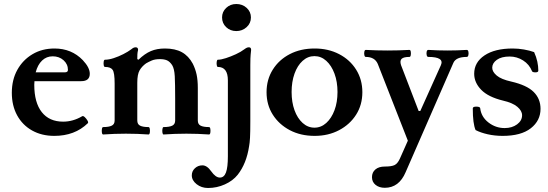

<svg xmlns="http://www.w3.org/2000/svg" viewBox="-20 -667 2736 958"><path d="M251 11Q188 11 140 -16Q92 -43 65.5 -91.5Q39 -140 39 -204Q39 -269 66.5 -318.5Q94 -368 142 -396.5Q190 -425 252 -425Q337 -425 393 -367Q428 -330 428 -299Q428 -262 385 -262H152Q151 -253 151 -244Q151 -155 188.5 -107.5Q226 -60 295 -60Q344 -60 390 -87Q395 -90 403 -82.5Q411 -75 416.5 -65.5Q422 -56 418 -52Q353 11 251 11ZM243 -386Q212 -386 190 -365Q168 -344 158 -306H303Q319 -306 319 -318Q319 -347 297 -366.5Q275 -386 243 -386Z M495 4Q490 4 488.5 -5Q487 -14 488.5 -23.5Q490 -33 495 -33Q523 -33 537.5 -40Q552 -47 552 -66V-250Q552 -304 542 -318.5Q532 -333 504 -333Q499 -333 497.5 -342Q496 -351 497.5 -360Q499 -369 504 -369Q523 -369 547.5 -377Q572 -385 595.5 -397Q619 -409 635 -421Q642 -427 647 -429Q652 -431 657 -431Q669 -431 669 -418Q666 -406 665.5 -396Q665 -386 665 -372L671 -369Q702 -399 732.5 -412Q763 -425 803 -425Q854 -425 887.5 -406.5Q921 -388 942 -349Q955 -323 961 -295Q967 -267 967 -228V-66Q967 -47 981 -40Q995 -33 1023 -33Q1028 -33 1029.5 -23.5Q1031 -14 1029.5 -5Q1028 4 1023 4Q995 2 966.5 1Q938 0 910 0Q881 0 853 1Q825 2 796 4Q792 4 790.5 -5Q789 -14 790.5 -23.5Q792 -33 796 -33Q825 -33 839.5 -40Q854 -47 854 -66V-173Q854 -249 852 -286.5Q850 -324 839 -342Q827 -360 813 -366Q799 -372 778 -372Q753 -372 737 -365Q721 -358 709 -351Q688 -336 676.5 -316Q665 -296 665 -254V-66Q665 -47 679 -40Q693 -33 721 -33Q726 -33 727.5 -23.5Q729 -14 727.5 -5Q726 4 721 4Q693 2 665 1Q637 0 608 0Q580 0 551.5 1Q523 2 495 4Z M1159 -512Q1129 -512 1108.5 -531.5Q1088 -551 1088 -580Q1088 -608 1108.5 -627.5Q1129 -647 1159 -647Q1190 -647 1211 -627.5Q1232 -608 1232 -580Q1232 -551 1210.5 -531.5Q1189 -512 1159 -512ZM1018 271Q985 271 961 252Q937 233 937 208Q937 187 952.5 172.5Q968 158 990 158Q1013 158 1034 188Q1056 219 1077 219Q1098 219 1107.5 193.5Q1117 168 1117 113V-266Q1117 -333 1067 -333Q1063 -333 1061.5 -342Q1060 -351 1061.5 -360Q1063 -369 1067 -369Q1083 -369 1107.5 -377Q1132 -385 1157 -396.5Q1182 -408 1199 -421Q1207 -427 1212 -429Q1217 -431 1222 -431Q1233 -431 1233 -418Q1230 -391 1229.5 -375Q1229 -359 1229 -342V-62Q1229 -7 1227.5 20Q1226 47 1223 62Q1210 149 1166 205Q1142 235 1102 253Q1062 271 1018 271Z M1550 11Q1480 11 1426 -17.5Q1372 -46 1341 -95Q1310 -144 1310 -207Q1310 -270 1341 -319.5Q1372 -369 1426 -397Q1480 -425 1550 -425Q1618 -425 1672 -397Q1726 -369 1757 -319.5Q1788 -270 1788 -207Q1788 -144 1757 -95Q1726 -46 1672 -17.5Q1618 11 1550 11ZM1549 -30Q1582 -30 1608 -53.5Q1634 -77 1649 -117Q1664 -157 1664 -208Q1664 -259 1649 -299.5Q1634 -340 1608 -363.5Q1582 -387 1549 -387Q1516 -387 1490 -363.5Q1464 -340 1449.5 -299.5Q1435 -259 1435 -208Q1435 -157 1449.5 -117Q1464 -77 1490 -53.5Q1516 -30 1549 -30Z M1900 270Q1872 270 1854 255.5Q1836 241 1836 217Q1836 193 1853 178.5Q1870 164 1900 164Q1934 164 1949 156.5Q1964 149 1975 125L2015 35L1865 -348Q1850 -383 1805 -383Q1800 -383 1798 -392Q1796 -401 1798 -409.5Q1800 -418 1805 -418Q1860 -415 1913 -415Q1968 -415 2023 -418Q2028 -418 2029.5 -409.5Q2031 -401 2029.5 -392Q2028 -383 2023 -383Q1994 -383 1984 -373.5Q1974 -364 1981 -342L2069 -113H2077L2180 -342Q2198 -383 2117 -383Q2111 -383 2109 -392Q2107 -401 2109 -409.5Q2111 -418 2117 -418Q2165 -415 2213 -415Q2261 -415 2309 -418Q2315 -418 2317 -409.5Q2319 -401 2317 -392Q2315 -383 2309 -383Q2255 -383 2242 -353L2004 192Q1971 270 1900 270Z M2488 11Q2449 11 2413.5 3Q2378 -5 2353 -18Q2339 -50 2339 -126Q2339 -135 2356 -135Q2375 -135 2376 -127Q2381 -84 2417 -56Q2453 -28 2498 -28Q2535 -28 2560 -46.5Q2585 -65 2585 -92Q2585 -114 2561.5 -134Q2538 -154 2490 -165Q2416 -183 2381 -219Q2346 -255 2346 -299Q2346 -356 2397.5 -390.5Q2449 -425 2538 -425Q2566 -425 2594.5 -420Q2623 -415 2645 -407Q2656 -383 2661 -359.5Q2666 -336 2666 -315Q2666 -306 2652 -306Q2638 -306 2635 -311Q2621 -346 2590 -365.5Q2559 -385 2523 -385Q2482 -385 2459 -368.5Q2436 -352 2436 -329Q2436 -309 2458.5 -290Q2481 -271 2531 -260Q2609 -242 2643 -208Q2677 -174 2677 -124Q2677 -65 2628.5 -27Q2580 11 2488 11Z"/></svg>

Font: Junicode SmExp
Style: Bold
Weight: 700
Width: 6
Designer: Peter S. Baker
Version: Version 2.205; ttfautohint (v1.8.4)